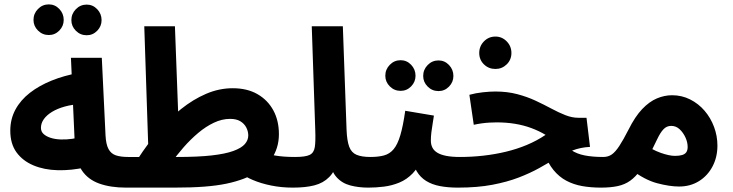

<svg xmlns="http://www.w3.org/2000/svg" viewBox="-20 -852 3347 877"><path d="M556 5Q485 5 433.5 -13.5Q382 -32 354 -73.5Q326 -115 322 -185L304 -588H445L462 -234Q464 -193 475.5 -171.5Q487 -150 509 -142.5Q531 -135 566 -135Q604 -135 620 -115.5Q636 -96 636 -67Q636 -36 615.5 -15.5Q595 5 556 5ZM373 -88Q306 -73 244 -74.5Q182 -76 133 -96.5Q84 -117 55.5 -156Q27 -195 27 -255Q27 -308 50.5 -351.5Q74 -395 116.5 -428Q159 -461 216 -484Q273 -507 340 -519L354 -377Q311 -375 276.5 -365.5Q242 -356 217.5 -341Q193 -326 180 -307.5Q167 -289 167 -268Q167 -251 179 -240Q191 -229 211 -222.5Q231 -216 257 -215Q283 -214 310.5 -218Q338 -222 365 -231ZM376 -691Q347 -691 326.5 -711.5Q306 -732 306 -760Q306 -789 326.5 -810Q347 -831 376 -831Q404 -831 424 -810Q444 -789 444 -760Q444 -732 424 -711.5Q404 -691 376 -691ZM203 -692Q174 -692 153.5 -712.5Q133 -733 133 -761Q133 -790 153.5 -811Q174 -832 203 -832Q231 -832 251 -811Q271 -790 271 -761Q271 -733 251 -712.5Q231 -692 203 -692Z M1317 5Q1266 5 1219 -4.5Q1172 -14 1134.5 -30Q1097 -46 1073 -66L1163 -163Q1199 -148 1237 -141.5Q1275 -135 1327 -135Q1365 -135 1381.5 -115.5Q1398 -96 1398 -67Q1398 -36 1377 -15.5Q1356 5 1317 5ZM556 5 566 -135H790Q884 -135 946.5 -142Q1009 -149 1046 -162.5Q1083 -176 1098.5 -194Q1114 -212 1114 -233Q1114 -252 1105 -269.5Q1096 -287 1078 -298Q1060 -309 1031 -309Q994 -309 957 -291.5Q920 -274 885 -244.5Q850 -215 818.5 -179Q787 -143 761 -106L610 -127Q652 -192 701.5 -250.5Q751 -309 806.5 -353.5Q862 -398 921.5 -423.5Q981 -449 1043 -449Q1109 -449 1156 -422Q1203 -395 1228.5 -348Q1254 -301 1254 -239Q1254 -174 1217.5 -122Q1181 -70 1094 -36Q1057 -22 1014 -13Q971 -4 913 0.5Q855 5 774 5ZM660 -97 639 -732H779L797 -252Z M1318 5 1328 -135Q1375 -135 1394.5 -144.5Q1414 -154 1418 -180.5Q1422 -207 1420 -258L1404 -732H1546L1563 -259Q1565 -209 1575 -182Q1585 -155 1608.5 -145Q1632 -135 1672 -135Q1710 -135 1726 -115.5Q1742 -96 1742 -67Q1742 -36 1721 -15.5Q1700 5 1662 5Q1618 5 1580 -5Q1542 -15 1517 -43Q1492 -71 1484 -124L1528 -123Q1511 -71 1484 -43.5Q1457 -16 1416.5 -5.5Q1376 5 1318 5Z M1662 5 1672 -135Q1708 -135 1734 -142Q1760 -149 1778 -170.5Q1796 -192 1808.5 -234Q1821 -276 1831 -346L1962 -324Q1960 -309 1956.5 -289Q1953 -269 1950.5 -248.5Q1948 -228 1948 -210Q1948 -192 1955 -178Q1962 -164 1977.5 -154.5Q1993 -145 2018.5 -140Q2044 -135 2081 -135Q2119 -135 2135 -115.5Q2151 -96 2151 -67Q2151 -36 2130.5 -15.5Q2110 5 2071 5Q2026 5 1989.5 -2Q1953 -9 1926.5 -25.5Q1900 -42 1883.5 -69.5Q1867 -97 1863 -137H1911Q1893 -89 1865.5 -60.5Q1838 -32 1804 -18Q1770 -4 1733.5 0.5Q1697 5 1662 5ZM1983 -436Q1954 -436 1933.5 -456.5Q1913 -477 1913 -505Q1913 -534 1933.5 -555Q1954 -576 1983 -576Q2011 -576 2031 -555Q2051 -534 2051 -505Q2051 -477 2031 -456.5Q2011 -436 1983 -436ZM1810 -437Q1781 -437 1760.5 -457.5Q1740 -478 1740 -506Q1740 -535 1760.5 -556Q1781 -577 1810 -577Q1838 -577 1858 -556Q1878 -535 1878 -506Q1878 -478 1858 -457.5Q1838 -437 1810 -437Z M2725 5Q2679 5 2639.5 -2Q2600 -9 2567 -26.5Q2534 -44 2508.5 -75Q2483 -106 2466 -153L2545 -216Q2563 -184 2589 -166.5Q2615 -149 2651 -142Q2687 -135 2735 -135Q2773 -135 2789 -115.5Q2805 -96 2805 -67Q2805 -36 2784.5 -15.5Q2764 5 2725 5ZM2071 5 2081 -135Q2135 -135 2188 -141Q2241 -147 2291 -159Q2341 -171 2386.5 -190Q2432 -209 2472 -236Q2442 -254 2407 -267Q2372 -280 2332.5 -286.5Q2293 -293 2249 -293Q2233 -293 2215.5 -292Q2198 -291 2180 -288.5Q2162 -286 2144 -282L2124 -419Q2153 -427 2185.5 -430.5Q2218 -434 2243 -434Q2297 -434 2342.5 -422Q2388 -410 2426.5 -392Q2465 -374 2498.5 -356Q2532 -338 2562.5 -326Q2593 -314 2622 -314H2659L2675 -181Q2632 -179 2594.5 -164.5Q2557 -150 2520.5 -128.5Q2484 -107 2442.5 -84Q2401 -61 2349 -41Q2297 -21 2229 -8Q2161 5 2071 5ZM2243 -537Q2212 -537 2190.5 -558Q2169 -579 2169 -610Q2169 -641 2190.5 -663Q2212 -685 2243 -685Q2273 -685 2294.5 -663Q2316 -641 2316 -610Q2316 -579 2294.5 -558Q2273 -537 2243 -537Z M2725 5 2735 -135Q2758 -135 2774.5 -146.5Q2791 -158 2809 -185.5Q2827 -213 2851 -260Q2881 -320 2913.5 -354Q2946 -388 2980.5 -402.5Q3015 -417 3050 -417Q3094 -417 3132 -398Q3170 -379 3198 -346.5Q3226 -314 3241.5 -272.5Q3257 -231 3257 -187Q3257 -134 3234.5 -91.5Q3212 -49 3172.5 -24.5Q3133 0 3082 0Q3039 0 2982 -15Q2925 -30 2862 -78L2913 -199Q2958 -168 2997.5 -154Q3037 -140 3063 -140Q3083 -140 3096 -144Q3109 -148 3115 -157Q3121 -166 3121 -181Q3121 -202 3111 -224Q3101 -246 3084.5 -261.5Q3068 -277 3046 -277Q3025 -277 3010.5 -261.5Q2996 -246 2982.5 -217.5Q2969 -189 2950 -151Q2927 -105 2905 -74.5Q2883 -44 2858.5 -26.5Q2834 -9 2801.5 -2Q2769 5 2725 5Z"/></svg>

Font: Noto Sans
Style: Bold
Weight: 700
Designer: Monotype Design Team
Foundry: Monotype Imaging Inc.
Version: Version 2.000;GOOG;noto-source:20170915:90ef993387c0; ttfaut